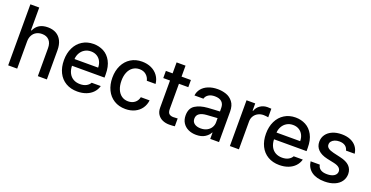

<svg xmlns="http://www.w3.org/2000/svg" viewBox="-28 -1392 4042 2090"><g transform="rotate(20 1992.5 -347.5)"><path d="M168 0H63.5V-707H166V-443.4H172.9Q214.4 -537.1 330.1 -537.1Q385.3 -537.1 426 -514.4Q466.8 -491.7 489.3 -446.8Q511.7 -401.9 511.7 -336.9V0H407.2V-324.2Q407.2 -382.8 377.4 -415Q347.7 -447.3 294.9 -447.3Q257.8 -447.3 229.2 -431.6Q200.7 -416 184.3 -386Q168 -356 168 -314.5Z M614.3 -261.7Q614.3 -342.8 644.8 -405.3Q675.3 -467.8 731 -502.4Q786.6 -537.1 859.4 -537.1Q923.3 -537.1 976.6 -509.3Q1029.8 -481.4 1062.3 -421.6Q1094.7 -361.8 1094.7 -270.5V-233.4H717.8Q719.2 -184.1 738 -148.2Q756.8 -112.3 790 -93.8Q823.2 -75.2 867.2 -75.2Q909.7 -75.2 939 -91.1Q968.3 -106.9 982.4 -132.8H1087.9Q1076.2 -89.8 1045.9 -57.4Q1015.6 -24.9 969.5 -7.1Q923.3 10.7 866.2 10.7Q789.1 10.7 732.2 -22.9Q675.3 -56.6 644.8 -118.2Q614.3 -179.7 614.3 -261.7ZM992.2 -311.5Q992.2 -352.1 975.8 -383.8Q959.5 -415.5 929.7 -433.3Q899.9 -451.2 860.4 -451.2Q819.8 -451.2 788.3 -432.4Q756.8 -413.6 738.8 -381.6Q720.7 -349.6 718.3 -311.5Z M1174.8 -262.7Q1174.8 -343.3 1205.3 -405.5Q1235.8 -467.8 1291.5 -502.4Q1347.2 -537.1 1420.9 -537.1Q1481 -537.1 1528.8 -514.9Q1576.7 -492.7 1606 -452.1Q1635.3 -411.6 1640.6 -358.4H1539.1Q1530.3 -397.9 1500 -424.1Q1469.7 -450.2 1422.9 -450.2Q1379.9 -450.2 1347.4 -427.7Q1314.9 -405.3 1297.1 -363.5Q1279.3 -321.8 1279.3 -265.6Q1279.3 -208 1297.1 -165.8Q1314.9 -123.5 1347.2 -100.8Q1379.4 -78.1 1422.9 -78.1Q1467.3 -78.1 1498.5 -101.8Q1529.8 -125.5 1539.1 -168H1640.6Q1634.8 -116.2 1606.7 -75.7Q1578.6 -35.2 1531.2 -12.2Q1483.9 10.7 1422.9 10.7Q1347.2 10.7 1291 -24.2Q1234.9 -59.1 1204.8 -121.1Q1174.8 -183.1 1174.8 -262.7Z M1987.3 -447.3H1878.9V-156.2Q1878.9 -115.7 1895.8 -100.8Q1912.6 -85.9 1942.4 -85Q1956.1 -85 1985.4 -86.9Q1988.3 -87.9 1995.1 -87.9V2.9Q1965.8 6.8 1929.7 6.8Q1887.2 6.8 1852.1 -8.8Q1816.9 -24.4 1795.9 -56.4Q1774.9 -88.4 1775.4 -134.8V-447.3H1697.3V-530.3H1775.4V-657.2H1878.9V-530.3H1987.3Z M2262.7 -308.6Q2295.9 -311 2335.2 -313.2Q2374.5 -315.4 2401.9 -316.4L2401.4 -358.4Q2401.4 -403.8 2374 -428.5Q2346.7 -453.1 2293.9 -453.1Q2249.5 -453.1 2221.2 -434.8Q2192.9 -416.5 2184.6 -385.7H2081.1Q2085.9 -429.7 2113.8 -464.1Q2141.6 -498.5 2189.2 -517.8Q2236.8 -537.1 2297.9 -537.1Q2348.1 -537.1 2394.8 -521.5Q2441.4 -505.9 2473.6 -464.8Q2505.9 -423.8 2505.9 -352.5V0H2404.3V-72.3H2400.4Q2382.3 -37.1 2343 -12.7Q2303.7 11.7 2243.2 11.7Q2192.4 11.7 2151.9 -7.3Q2111.3 -26.4 2087.9 -62.7Q2064.5 -99.1 2064.5 -149.4Q2064.5 -231.9 2120.1 -267.1Q2175.8 -302.2 2262.7 -308.6ZM2266.6 -71.3Q2307.6 -71.3 2338.4 -87.6Q2369.1 -104 2385.7 -131.6Q2402.3 -159.2 2402.3 -191.4L2401.9 -239.7L2277.3 -231.4Q2224.1 -227.5 2195.1 -207.3Q2166 -187 2166 -148.4Q2166 -111.3 2193.6 -91.3Q2221.2 -71.3 2266.6 -71.3Z M2631.8 -530.3H2732.4V-446.3H2738.3Q2752.9 -488.8 2789.6 -513.4Q2826.2 -538.1 2873 -538.1Q2895.5 -538.1 2917 -536.1V-436.5Q2908.2 -438.5 2892.3 -440.4Q2876.5 -442.4 2862.3 -442.4Q2826.7 -442.4 2797.9 -427Q2769 -411.6 2752.7 -384.5Q2736.3 -357.4 2736.3 -323.2V0H2631.8Z M2954.6 -261.7Q2954.6 -342.8 2985.1 -405.3Q3015.6 -467.8 3071.3 -502.4Q3127 -537.1 3199.7 -537.1Q3263.7 -537.1 3316.9 -509.3Q3370.1 -481.4 3402.6 -421.6Q3435.1 -361.8 3435.1 -270.5V-233.4H3058.1Q3059.6 -184.1 3078.4 -148.2Q3097.2 -112.3 3130.4 -93.8Q3163.6 -75.2 3207.5 -75.2Q3250 -75.2 3279.3 -91.1Q3308.6 -106.9 3322.8 -132.8H3428.2Q3416.5 -89.8 3386.2 -57.4Q3356 -24.9 3309.8 -7.1Q3263.7 10.7 3206.5 10.7Q3129.4 10.7 3072.5 -22.9Q3015.6 -56.6 2985.1 -118.2Q2954.6 -179.7 2954.6 -261.7ZM3332.5 -311.5Q3332.5 -352.1 3316.2 -383.8Q3299.8 -415.5 3270 -433.3Q3240.2 -451.2 3200.7 -451.2Q3160.2 -451.2 3128.7 -432.4Q3097.2 -413.6 3079.1 -381.6Q3061 -349.6 3058.6 -311.5Z M3735.8 -455.1Q3706.5 -455.1 3683.1 -445.6Q3659.7 -436 3646.7 -419.9Q3633.8 -403.8 3634.3 -383.8Q3633.3 -359.9 3653.6 -343.3Q3673.8 -326.7 3717.3 -316.4L3801.3 -296.9Q3874.5 -280.8 3910.2 -245.4Q3945.8 -210 3946.8 -153.3Q3946.3 -105.5 3920.2 -68.1Q3894 -30.8 3845.2 -10Q3796.4 10.7 3730 10.7Q3635.3 10.7 3579.6 -29.8Q3523.9 -70.3 3514.2 -144.5H3620.6Q3633.8 -73.2 3729 -73.2Q3779.8 -73.2 3809.8 -92.5Q3839.8 -111.8 3840.3 -145.5Q3839.4 -171.4 3819.6 -188.5Q3799.8 -205.6 3758.3 -214.8L3675.3 -232.4Q3603.5 -248.5 3566.7 -285.6Q3529.8 -322.8 3529.8 -377.9Q3529.8 -424.8 3555.4 -460.9Q3581.1 -497.1 3627.4 -517.1Q3673.8 -537.1 3734.9 -537.1Q3793 -537.1 3836.7 -518.3Q3880.4 -499.5 3906 -465.3Q3931.6 -431.2 3937 -385.7H3836.4Q3829.1 -418.5 3803.5 -436.8Q3777.8 -455.1 3735.8 -455.1Z"/></g></svg>

Font: Pretendard Std Medium
Style: Regular
Weight: 500
Designer: Base glyphs from Inter by Rasmus Andersson; Hangeul glyphs from Noto Sans CJK(Source Han Sans) by Jang Soo-young and Kan
Foundry: Kil Hyung-jin
Version: Version 1.309